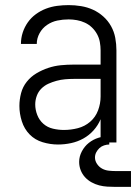

<svg xmlns="http://www.w3.org/2000/svg" viewBox="-20 -558 540 752"><path d="M207 8Q233 8 258.5 2.5Q284 -3 306.5 -15.5Q329 -28 346.5 -47.5Q364 -67 374 -91V0H436V-361Q436 -385 431.5 -409.5Q427 -434 415 -455.5Q403 -477 384.5 -493.5Q366 -510 344 -520Q322 -530 297.5 -534Q273 -538 249 -538Q226 -538 203.5 -535Q181 -532 160 -524Q139 -516 120.5 -502.5Q102 -489 89 -470.5Q76 -452 69 -430.5Q62 -409 62 -386H124Q124 -408 135 -428Q146 -448 164.5 -460.5Q183 -473 204.5 -477.5Q226 -482 249 -482Q265 -482 281.5 -479Q298 -476 313 -469Q328 -462 340 -450.5Q352 -439 360 -424.5Q368 -410 371 -393.5Q374 -377 374 -361V-305H269Q243 -305 218 -302.5Q193 -300 169 -292Q145 -284 123 -271Q101 -258 85 -238Q69 -218 62.5 -193Q56 -168 56 -143Q56 -113 65.5 -83Q75 -53 96 -31.5Q117 -10 147 -1Q177 8 207 8ZM230 -49Q209 -49 187.5 -54Q166 -59 150 -73Q134 -87 126 -107.5Q118 -128 118 -149Q118 -166 124 -182.5Q130 -199 142 -211Q154 -223 169.5 -230Q185 -237 201.5 -241.5Q218 -246 235 -247.5Q252 -249 269 -249H374V-180Q374 -152 364 -125.5Q354 -99 333 -81Q312 -63 285 -56Q258 -49 230 -49ZM433 174H493V112H433Q420 112 406 110.5Q392 109 380 102.5Q368 96 360 84Q352 72 352 59Q352 48 357 38.5Q362 29 369.5 22Q377 15 387.5 11.5Q398 8 408 8V-25Q387 -25 366 -18.5Q345 -12 328 1.5Q311 15 300.5 35Q290 55 290 76Q290 93 296 108.5Q302 124 313 136Q324 148 338.5 156Q353 164 368.5 168Q384 172 400.5 173Q417 174 433 174Z"/></svg>

Font: Iosevka SS09 Light
Style: Regular
Weight: 300
Monospace: yes
Designer: Belleve Invis
Foundry: Belleve Invis
Version: Version 5.2.1; ttfautohint (v1.8.3)